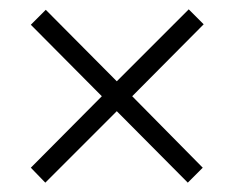

<svg xmlns="http://www.w3.org/2000/svg" viewBox="-20 -559 501 411"><path d="M384 -539 230 -385 78 -538 46 -506 198 -353 46 -200 77 -168 230 -321 382 -168 414 -200 263 -353 416 -507Z"/></svg>

Font: Noto Sans Myanmar Condensed Light
Style: Regular
Weight: 300
Width: 3
Designer: Monotype Design Team
Foundry: Monotype Imaging Inc.
Version: Version 2.107